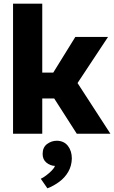

<svg xmlns="http://www.w3.org/2000/svg" viewBox="-20 -728 621 1045"><path d="M51 0V-708H210V-333H270L390 -527H568L402 -276L581 0H398L275 -192H210V0ZM238 297 202 245Q215 239 231 227Q247 215 261 201Q275 187 279 175Q253 174 232.5 157Q212 140 212 110Q212 74 236 56Q260 38 290 38Q329 39 350 66.5Q371 94 371 135Q370 175 351.5 207Q333 239 302.5 261.5Q272 284 238 297Z"/></svg>

Font: Onest ExtraBold
Style: Regular
Weight: 800
Designer: Dmitri Voloshin, Andrey Kudryavtsev
Foundry: Dmitri Voloshin, Andrey Kudryavtsev
Version: Version 1.000;gftools[0.9.33]